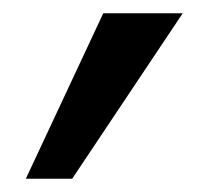

<svg xmlns="http://www.w3.org/2000/svg" viewBox="-20 -143 315 290"><path d="M89 127H19L136 -123H256Z"/></svg>

Font: Perun
Style: Italic
Weight: 400
Italic angle: -12°
Foundry: Copyright (c) Stefan Peev, Context Ltd, 2016
Version: Version 1.027